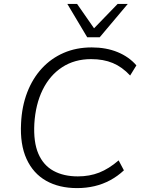

<svg xmlns="http://www.w3.org/2000/svg" viewBox="-20 -956 726 984"><path d="M375 8Q283 8 216.5 -29.5Q150 -67 116 -141.5Q82 -216 88 -325Q92 -411 119.5 -482.5Q147 -554 194.5 -605.5Q242 -657 306.5 -685Q371 -713 450 -713Q524 -713 582.5 -689Q641 -665 679 -621L647 -569Q606 -613 558 -633Q510 -653 447 -653Q362 -653 298.5 -611.5Q235 -570 198.5 -495.5Q162 -421 156 -322Q151 -228 176.5 -168.5Q202 -109 254 -80.5Q306 -52 379 -52Q439 -52 488.5 -71.5Q538 -91 588 -134L615 -83Q583 -53 545 -32.5Q507 -12 464.5 -2Q422 8 375 8ZM427 -765 325 -936H375L462 -811L583 -936H635L491 -765Z"/></svg>

Font: Nunito Sans 10pt Light
Style: Italic
Weight: 300
Italic angle: -9°
Designer: Vernon Adams
Foundry: Vernon Adams
Version: Version 3.101;gftools[0.9.27]